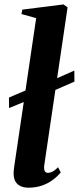

<svg xmlns="http://www.w3.org/2000/svg" viewBox="-20 -837 356 868"><path d="M21 -348.5 20.5 -396 137.5 -446 188.5 -461.5 316 -518 316.5 -468 186 -411 133 -394.5ZM179.5 -86Q178.5 -69 183.2 -62.2Q188 -55.5 197 -55.5Q205.5 -55.5 217 -61Q228.5 -66.5 242.5 -81L254.5 -57.5Q239 -38.5 217.5 -22.8Q196 -7 168.8 2.2Q141.5 11.5 108 11.5Q89 11.5 73.8 4.8Q58.5 -2 50 -16.2Q41.5 -30.5 41.5 -54Q41.5 -58.5 42.2 -66.2Q43 -74 44.2 -83.8Q45.5 -93.5 47 -102.5L143.5 -755L77 -773.5L81 -793.5L267 -817L285.5 -803.5Z"/></svg>

Font: Merriweather 120pt
Style: Bold Italic
Weight: 700
Italic angle: -7.8°
Version: Version 2.101